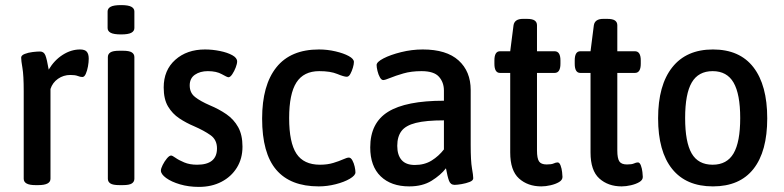

<svg xmlns="http://www.w3.org/2000/svg" viewBox="-20 -724 3075 753"><path d="M119 2Q73 2 73 -23V-366Q73 -429 68 -457.5Q63 -486 63 -498Q63 -507 77 -512.5Q91 -518 108.5 -520Q126 -522 137 -522Q152 -522 158 -507Q164 -492 171 -451Q193 -488 226 -509Q259 -530 294 -530Q313 -530 320.5 -521Q328 -512 328 -494Q328 -480 325 -463.5Q322 -447 316.5 -434.5Q311 -422 303 -422Q295 -422 285 -426Q275 -430 256 -430Q229 -430 207.5 -415Q186 -400 178 -375V-23Q178 2 130 2Z M448 2Q423 2 413 -4.5Q403 -11 403 -23V-500Q403 -512 413 -518.5Q423 -525 448 -525H462Q487 -525 497 -518.5Q507 -512 507 -500V-23Q507 -11 497 -4.5Q487 2 462 2ZM455 -589Q426 -589 414 -595.5Q402 -602 402 -614V-679Q402 -691 414 -697.5Q426 -704 455 -704Q483 -704 495 -697.5Q507 -691 507 -679V-614Q507 -602 495 -595.5Q483 -589 455 -589Z M760 9Q720 9 686 -1Q652 -11 631.5 -26Q611 -41 611 -55Q611 -63 618 -77Q625 -91 634.5 -102.5Q644 -114 651 -114Q656 -114 668.5 -105Q681 -96 702.5 -87Q724 -78 753 -78Q831 -78 831 -142Q831 -176 805.5 -194Q780 -212 741 -229Q710 -242 683 -260Q656 -278 639 -306.5Q622 -335 622 -381Q622 -449 667.5 -489.5Q713 -530 784 -530Q813 -530 842.5 -524Q872 -518 891 -507.5Q910 -497 910 -483Q910 -474 904.5 -459.5Q899 -445 891 -433Q883 -421 876 -421Q871 -421 850 -433Q829 -445 795 -445Q765 -445 744.5 -431Q724 -417 724 -389Q724 -360 745 -343.5Q766 -327 803 -311Q839 -296 868 -276Q897 -256 914 -225.5Q931 -195 931 -149Q931 -102 909 -66.5Q887 -31 848.5 -11Q810 9 760 9Z M1230 7Q1119 7 1063.5 -58Q1008 -123 1008 -259Q1008 -390 1064 -460Q1120 -530 1231 -530Q1264 -530 1296 -522.5Q1328 -515 1348 -504Q1368 -493 1368 -481Q1368 -472 1364 -458.5Q1360 -445 1354 -434Q1348 -423 1340 -423Q1329 -423 1302.5 -434Q1276 -445 1232 -445Q1171 -445 1142.5 -400.5Q1114 -356 1114 -261Q1114 -165 1142.5 -121.5Q1171 -78 1235 -78Q1264 -78 1287 -85Q1310 -92 1325.5 -99Q1341 -106 1348 -106Q1356 -106 1362 -95Q1368 -84 1371 -70.5Q1374 -57 1374 -48Q1374 -36 1352 -23Q1330 -10 1296.5 -1.5Q1263 7 1230 7Z M1585 7Q1514 7 1473 -32.5Q1432 -72 1432 -146Q1432 -242 1502 -285.5Q1572 -329 1721 -329V-369Q1721 -401 1701.5 -423Q1682 -445 1633 -445Q1593 -445 1562 -436Q1531 -427 1510.5 -418.5Q1490 -410 1483 -410Q1476 -410 1470 -420.5Q1464 -431 1460.5 -445.5Q1457 -460 1457 -469Q1457 -481 1484 -495Q1511 -509 1553 -519.5Q1595 -530 1638 -530Q1731 -530 1778.5 -487Q1826 -444 1826 -371V-156Q1826 -92 1831 -64Q1836 -36 1836 -25Q1836 -16 1822 -10.5Q1808 -5 1790.5 -2Q1773 1 1763 1Q1747 1 1741 -15Q1735 -31 1729 -64Q1708 -37 1672.5 -15Q1637 7 1585 7ZM1607 -77Q1645 -77 1673 -94.5Q1701 -112 1721 -138V-252Q1651 -252 1611 -242Q1571 -232 1554.5 -210Q1538 -188 1538 -152Q1538 -116 1555 -96.5Q1572 -77 1607 -77Z M2103 7Q2050 7 2015.5 -24Q1981 -55 1981 -126V-438H1941Q1919 -438 1919 -474V-487Q1919 -523 1941 -523H1981L1994 -625Q1998 -650 2031 -650H2046Q2068 -650 2077 -643.5Q2086 -637 2086 -625V-523H2155Q2178 -523 2178 -487V-474Q2178 -438 2155 -438H2086V-134Q2086 -103 2094 -91Q2102 -79 2124 -79Q2143 -79 2151.5 -83Q2160 -87 2167 -87Q2174 -87 2178.5 -75Q2183 -63 2184.5 -49Q2186 -35 2186 -30Q2186 -18 2172.5 -10Q2159 -2 2139.5 2.5Q2120 7 2103 7Z M2418 7Q2365 7 2330.5 -24Q2296 -55 2296 -126V-438H2256Q2234 -438 2234 -474V-487Q2234 -523 2256 -523H2296L2309 -625Q2313 -650 2346 -650H2361Q2383 -650 2392 -643.5Q2401 -637 2401 -625V-523H2470Q2493 -523 2493 -487V-474Q2493 -438 2470 -438H2401V-134Q2401 -103 2409 -91Q2417 -79 2439 -79Q2458 -79 2466.5 -83Q2475 -87 2482 -87Q2489 -87 2493.5 -75Q2498 -63 2499.5 -49Q2501 -35 2501 -30Q2501 -18 2487.5 -10Q2474 -2 2454.5 2.5Q2435 7 2418 7Z M2776 7Q2671 7 2616 -61.5Q2561 -130 2561 -260Q2561 -390 2616.5 -460Q2672 -530 2776 -530Q2881 -530 2935 -460Q2989 -390 2989 -260Q2989 -130 2935 -61.5Q2881 7 2776 7ZM2775 -78Q2831 -78 2857 -122.5Q2883 -167 2883 -261Q2883 -355 2857 -400Q2831 -445 2775 -445Q2719 -445 2693 -400.5Q2667 -356 2667 -261Q2667 -167 2692.5 -122.5Q2718 -78 2775 -78Z"/></svg>

Font: Asap Semi Condensed Medium
Style: Regular
Weight: 500
Width: 4
Designer: Pablo Cosgaya
Foundry: Omnibus-Type
Version: Version 3.001; ttfautohint (v1.8.4.7-5d5b)